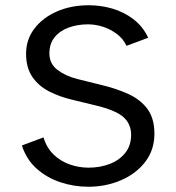

<svg xmlns="http://www.w3.org/2000/svg" viewBox="-20 -700 672 732"><path d="M316 12Q262.8 12 211.1 -4.9Q159.4 -21.8 120.1 -56.7Q80.8 -91.6 63.4 -145.4L145.9 -176.2Q157.2 -137.7 183.4 -111.8Q209.6 -86 244.8 -73.4Q280.1 -60.8 317.5 -60.8Q361.8 -60.8 398.5 -75Q435.2 -89.2 457.6 -117.2Q479.9 -145.3 479.9 -186.3Q479.9 -228 449.7 -254.4Q419.4 -280.7 339.7 -299.3L256.8 -319.4Q208.2 -330.7 167.6 -351.3Q127 -372 103.2 -407Q79.4 -442 79.4 -495.1Q79.4 -549.5 111.3 -591.2Q143.2 -632.9 197.2 -656.4Q251.1 -680 318.1 -680Q364.5 -680 408.6 -667.2Q452.7 -654.3 488.8 -626.7Q524.8 -599.1 545.1 -556.1L462.5 -525.3Q449.5 -552.3 425.8 -570.3Q402.1 -588.3 373.1 -597.8Q344 -607.2 315.2 -607.2Q275.8 -607.2 242.1 -595Q208.5 -582.9 188.4 -558.2Q168.3 -533.6 168.3 -496.6Q168.3 -456.7 199.4 -433.3Q230.6 -409.9 275.6 -398.6L362.9 -377Q424.4 -362.5 470.7 -341Q516.9 -319.4 542.8 -283.6Q568.7 -247.7 568.7 -190.3Q568.7 -128.5 533.8 -83Q498.8 -37.5 441.2 -12.8Q383.7 12 316 12Z"/></svg>

Font: Atkinson Hyperlegible Mono ExtraLight
Style: Regular
Weight: 200
Monospace: yes
Designer: Elliott Scott, Megan Eiswerth, Linus Boman, Theodore Petrosky, Letters from Sweden
Foundry: Applied Design Works, Letters from Sweden
Version: Version 2.001